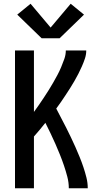

<svg xmlns="http://www.w3.org/2000/svg" viewBox="-20 -1004 540 1024"><path d="M60 0V-735H161V-407Q175 -426 188 -445Q201 -464 214 -483.5Q227 -503 239.5 -523Q252 -543 263.5 -563Q275 -583 286 -603.5Q297 -624 306 -645.5Q315 -667 323 -689.5Q331 -712 331 -735H440Q440 -713 433 -692Q426 -671 417 -650.5Q408 -630 398 -610.5Q388 -591 377 -572Q366 -553 354 -534Q342 -515 330 -497Q318 -479 305.5 -460.5Q293 -442 280 -425Q293 -399 306.5 -374Q320 -349 333 -323Q346 -297 358.5 -271Q371 -245 382.5 -219Q394 -193 405 -166Q416 -139 425 -112Q434 -85 441 -57Q448 -29 448 0H347Q347 -31 339 -61.5Q331 -92 321 -121.5Q311 -151 299.5 -179.5Q288 -208 275.5 -236.5Q263 -265 249.5 -293Q236 -321 222 -349Q207 -330 192 -312Q177 -294 161 -276V0ZM298 -800H202L72 -926L143 -984L250 -857L357 -984L428 -926Z"/></svg>

Font: Zed Mono Semibold
Style: Regular
Weight: 600
Monospace: yes
Designer: Belleve Invis
Foundry: Belleve Invis
Version: Version 1.0.0; ttfautohint (v1.8.4)